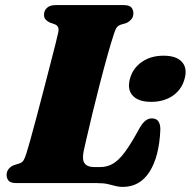

<svg xmlns="http://www.w3.org/2000/svg" viewBox="-20 -720 750 755"><path d="M362 0H45.5Q22 0 14 -9.2Q6 -18.5 6 -32.5Q6 -45.5 14 -55.5Q22 -65.5 34.5 -70.5L57 -77.5Q68.5 -82 73.2 -90.5Q78 -99 84 -117.5Q88.5 -131.5 98.8 -168Q109 -204.5 122.2 -254.2Q135.5 -304 149.5 -358Q163.5 -412 176.2 -461.2Q189 -510.5 198 -546.2Q207 -582 209.5 -594.5Q213.5 -617.5 196.5 -624L175.5 -631.5Q166 -636 159.5 -643.2Q153 -650.5 153 -661.5Q153 -678.5 164.8 -689.2Q176.5 -700 199 -700H465Q488.5 -700 496.5 -690.8Q504.5 -681.5 504.5 -667.5Q504.5 -653.5 496.2 -644Q488 -634.5 477 -629.5L453.5 -622.5Q444.5 -619 439.2 -612.2Q434 -605.5 428.5 -588Q417.5 -555.5 402.8 -502.8Q388 -450 372.5 -390Q357 -330 343.5 -274Q330 -218 320.8 -177.8Q311.5 -137.5 309 -126Q302 -91 313.2 -77Q324.5 -63 350.5 -63H373Q402 -63 425 -76.8Q448 -90.5 472 -123.2Q496 -156 527 -213Q540 -236.5 552 -245.5Q564 -254.5 576.5 -254.5Q595.5 -254.5 603.2 -242.2Q611 -230 610.5 -209.5Q606 -104 568 -44.5Q530 15 462.5 15Q447 15 433.5 11.2Q420 7.5 403.8 3.8Q387.5 0 362 0ZM574.5 -319.5Q524.5 -319.5 502 -343.8Q479.5 -368 491 -410.5Q502.5 -452 537.8 -476.5Q573 -501 623 -501Q673.5 -501 695.5 -476.5Q717.5 -452 706 -410.5Q695 -368.5 660 -344Q625 -319.5 574.5 -319.5Z"/></svg>

Font: Fraunces 9pt S000 Black
Style: Italic
Weight: 900
Italic angle: -16°
Version: Version 1.000; ttfautohint (v1.8.3)